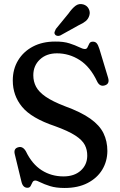

<svg xmlns="http://www.w3.org/2000/svg" viewBox="-20 -919 598 954"><path d="M301 15Q258.5 15 229 5.8Q199.5 -3.5 181.2 -12.8Q163 -22 155.5 -22Q145.5 -22 141.2 -13Q137 -4 132.2 5Q127.5 14 116.5 14Q93.5 14 86.5 -16.5L53 -154.5Q47 -181.5 71.5 -187.5Q93.5 -193.5 109 -166.5Q139 -104 187 -73.2Q235 -42.5 295.5 -42.5Q349 -42.5 381 -71.2Q413 -100 413.5 -144.5Q414 -174 401.5 -198.5Q389 -223 354 -245.8Q319 -268.5 252.5 -292.5Q136.5 -331.5 90 -387.8Q43.5 -444 43.5 -519Q43.5 -575.5 70 -619.2Q96.5 -663 143.8 -687.8Q191 -712.5 253.5 -712.5Q296 -713 325.2 -703.5Q354.5 -694 373 -684.8Q391.5 -675.5 402 -675.5Q411.5 -675.5 415.2 -684.8Q419 -694 424 -703Q429 -712 441.5 -712Q453.5 -712 460.5 -704Q467.5 -696 474 -675.5L517 -533Q526.5 -502 500 -494.5Q476 -487.5 463 -513.5Q428.5 -587 376.2 -620.5Q324 -654 263 -654Q210.5 -654 178 -623.2Q145.5 -592.5 145.5 -545Q145.5 -514 159.2 -488Q173 -462 207 -438.5Q241 -415 302 -391.5Q383 -362 429 -329.2Q475 -296.5 494.2 -257Q513.5 -217.5 513.5 -168.5Q513 -117 487.8 -75.5Q462.5 -34 415 -9.5Q367.5 15 301 15ZM320.5 -852Q338 -877 355 -890Q372 -903 394 -897Q412.5 -891.5 420.8 -875.2Q429 -859 424 -842.5Q419 -825 406 -814.2Q393 -803.5 370 -793L280 -743Q273.5 -740 265.8 -740.8Q258 -741.5 254 -747Q249 -753 251.2 -760.2Q253.5 -767.5 257.5 -775Z"/></svg>

Font: Fraunces 72pt SuperSoft
Style: Regular
Weight: 400
Version: Version 1.000;[b76b70a41]